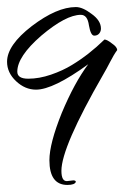

<svg xmlns="http://www.w3.org/2000/svg" viewBox="-20 -452 352 544"><path d="M171 72Q120 72 120 2Q120 -45 155 -132Q191 -218 230 -270Q131 -198 82 -198Q51 -198 25.5 -222Q0 -246 0 -277Q0 -324 70 -378Q141 -432 195 -432Q214 -432 239 -413Q266 -394 266 -371Q266 -363 261 -357Q256 -351 247 -351Q237 -351 232 -380Q228 -410 209 -410Q167 -410 97 -351Q29 -292 29 -249Q29 -229 60 -229Q91 -229 124.5 -240.5Q158 -252 184 -268Q232 -297 276 -340Q283 -340 297 -329Q312 -319 312 -310Q303 -298 292.5 -277.5Q282 -257 272 -240Q154 -35 154 32Q154 63 171 61L188 59Q189 59 191.5 59.5Q194 60 195 63Q192 72 171 72Z"/></svg>

Font: Qwigley
Style: Regular
Weight: 400
Designer: Robert E. Leuschke
Foundry: Robert E. Leuschke
Version: Version 1.010; ttfautohint (v1.8.3)